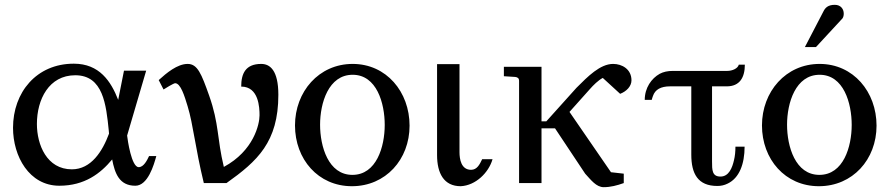

<svg xmlns="http://www.w3.org/2000/svg" viewBox="-20 -759 3688 796"><path d="M432 -205C405 -132 358 -57 278 -57C174 -57 133 -159 133 -245C133 -347 183 -447 292 -447C408 -447 420 -325 431 -217ZM470 -345C440 -422 392 -495 286 -495C131 -495 34 -376 34 -229C34 -111 101 11 226 11C331 11 397 -40 445 -98C456 -41 474 11 541 11C593 11 618 -75 628 -112H598C590 -95 576 -66 555 -66C525 -66 509 -179 507 -197L586 -466H494Z M1063 -494C998 -494 980 -454 980 -400C1053 -400 1056 -313 1056 -281C1056 -244 1032 -134 908 -67C879 -187 889 -244 847 -363C815 -453 799 -494 758 -494C715 -494 670 -456 638 -427L658 -388C664 -392 700 -414 706 -414C729 -414 745 -361 758 -318C781 -243 789 -148 825 0H919C1047 -91 1134 -170 1134 -366C1134 -468 1099 -494 1063 -494Z M1575 -241C1575 -151 1541 -34 1441 -34C1341 -34 1307 -152 1307 -242C1307 -332 1342 -449 1442 -449C1542 -449 1575 -331 1575 -241ZM1678 -238C1678 -378 1582 -494 1442 -494C1302 -494 1203 -379 1203 -239C1203 -99 1299 13 1439 13C1579 13 1678 -98 1678 -238Z M1890 13C1952 10 2006 -43 2022 -99H1979C1969 -78 1958 -55 1933 -55C1892 -55 1885 -99 1885 -128V-493H1792V-116C1792 -41 1820 13 1890 13Z M2341 -295 2425 -389C2440 -406 2460 -426 2479 -436L2551 -370C2577 -380 2598 -401 2598 -426C2598 -472 2559 -494 2522 -494C2468 -494 2417 -442 2370 -395L2245 -256H2225V-482H2069V-443L2116 -440C2126 -439 2132 -434 2132 -425V0H2225V-227H2281L2406 -39C2430 -13 2452 17 2483 17C2511 17 2538 10 2566 0V-39L2513 -45Z M2932 -90V-180V-401H2993C3047 -401 3068 -438 3068 -491H3043C3039 -475 3016 -465 2995 -465H2769C2748 -465 2730 -461 2715 -453C2681 -434 2653 -395 2653 -345H2682C2683 -350 2685 -355 2687 -361C2696 -388 2720 -401 2758 -401H2846V-180V-118C2846 -39 2873 12 2954 12C2969 12 2983 9 2997 2C3045 -21 3067 -79 3067 -151H3029C3029 -130 3027 -111 3023 -95C3016 -64 3002 -27 2967 -27C2932 -27 2932 -54 2932 -90Z M3511 -241C3511 -151 3477 -34 3377 -34C3277 -34 3243 -152 3243 -242C3243 -332 3278 -449 3378 -449C3478 -449 3511 -331 3511 -241ZM3614 -238C3614 -378 3518 -494 3378 -494C3238 -494 3139 -379 3139 -239C3139 -99 3235 13 3375 13C3515 13 3614 -98 3614 -238ZM3441 -739C3412 -739 3401 -726 3394 -712L3317 -564H3363L3473 -683C3477 -689 3478 -696 3478 -703C3478 -721 3466 -739 3441 -739Z"/></svg>

Font: Veleka
Style: Regular
Weight: 400
Designer: Stefan Peev, Context Ltd, 2016; SIL International, 1997-2014.
Foundry: Stefan Peev, Context Ltd, 2016
Version: Version 1.000